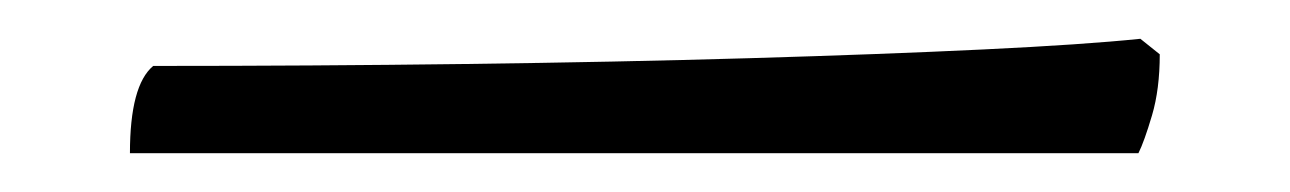

<svg xmlns="http://www.w3.org/2000/svg" viewBox="-20 -23 665 99"><path d="M47 56Q47 21 59 11Q141 11 219.5 10Q298 9 366.5 7Q435 5 487 2.5Q539 0 568 -3L578 5Q578 23 574 36.5Q570 50 567 56Z"/></svg>

Font: Texturina Light
Style: Regular
Weight: 300
Designer: Guillermo Torres Carreño
Foundry: Omnibus-Type
Version: Version 1.002; ttfautohint (v1.8.3)